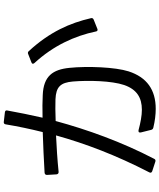

<svg xmlns="http://www.w3.org/2000/svg" viewBox="68 -906 863 1040"><g transform="rotate(-90 500.0 -386.5)"><path d="M144 23C151 25 156 23 159 17C251 -160 317 -344 364 -517C411 -519 452 -519 482 -518C549 -515 572 -491 578 -424C585 -339 582 -214 559 -146C535 -77 490 -50 425 -50C393 -50 356 -57 315 -68C305 -70 300 -66 302 -56L316 0C318 7 321 10 328 12C365 21 399 25 430 25C533 25 601 -23 633 -122C656 -194 662 -344 652 -442C643 -532 608 -583 504 -587C472 -589 430 -589 382 -588C397 -654 410 -718 421 -779C423 -787 419 -791 411 -792L359 -798C352 -799 347 -795 346 -788C335 -722 321 -655 304 -587C233 -585 155 -581 84 -577C76 -576 72 -572 72 -564L75 -513C76 -505 80 -501 88 -501C156 -508 224 -512 286 -515C242 -357 179 -190 86 -10C82 -3 84 3 92 6ZM913 -311C920 -314 923 -319 921 -326C895 -439 847 -549 743 -662C739 -667 733 -669 727 -666L681 -648C673 -645 672 -639 678 -632C772 -530 825 -414 849 -299C850 -291 856 -288 863 -291Z"/></g></svg>

Font: LINE Seed JP App_OTF Regular
Style: Regular
Weight: 400
Designer: LY Corporation & Fontrix & Fontworks
Version: Version 1.002